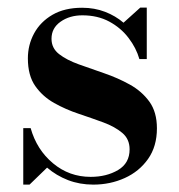

<svg xmlns="http://www.w3.org/2000/svg" viewBox="-20 -490 486 520"><path d="M43 10V-143H63Q79.5 -84.5 123.5 -47.8Q167.5 -11 225.5 -11Q268.5 -11 299.8 -29.5Q331 -48 331 -85.5Q331 -113.5 311 -130.2Q291 -147 259.8 -158.5Q228.5 -170 193.2 -181.8Q158 -193.5 126.8 -211Q95.5 -228.5 75.5 -257Q55.5 -285.5 55.5 -332Q55.5 -368.5 72.5 -399.8Q89.5 -431 122.2 -450Q155 -469 202.5 -469Q236 -469 264.5 -458Q293 -447 314.5 -428.5L360 -469.5H377.5V-330H357.5Q349 -360 328.2 -387.2Q307.5 -414.5 276 -431.5Q244.5 -448.5 203 -448.5Q168.5 -448.5 144 -431.2Q119.5 -414 119.5 -385Q119.5 -359.5 140 -343.5Q160.5 -327.5 193.2 -315.8Q226 -304 262.5 -291.5Q299 -279 331.5 -261Q364 -243 384.5 -214.8Q405 -186.5 405 -142.5Q405 -93.5 381 -59.5Q357 -25.5 317.8 -7.8Q278.5 10 232.5 10Q196 10 164.2 -2.2Q132.5 -14.5 107.5 -36L60 10Z"/></svg>

Font: Bodoni Moda SemiBold
Style: Regular
Weight: 600
Designer: Owen Earl
Foundry: indestructible type
Version: Version 2.005; ttfautohint (v1.8.4.7-5d5b)